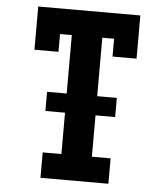

<svg xmlns="http://www.w3.org/2000/svg" viewBox="-53 -781 705 828"><g transform="rotate(5 300.0 -367.5)"><path d="M153 0V-110H234V-289H149V-372H234V-625H183V-548H79V-735H521V-548H417V-625H366V-372H451V-289H366V-110H447V0Z"/></g></svg>

Font: Iosevka HT Extrabold Extended
Style: Regular
Weight: 800
Width: 7
Monospace: yes
Designer: Belleve Invis
Foundry: Belleve Invis
Version: Version 32.3.0; ttfautohint (v1.8.4)